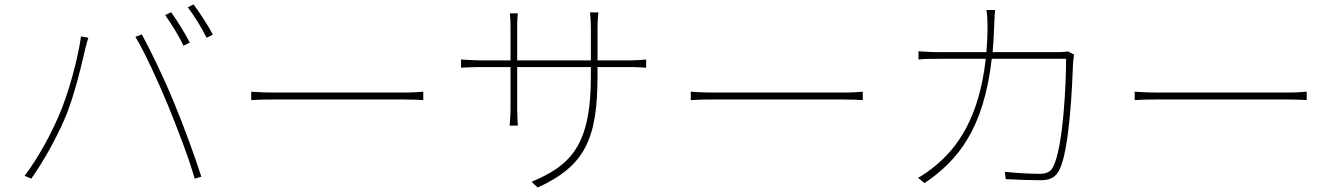

<svg xmlns="http://www.w3.org/2000/svg" viewBox="-20 -816 6020 865"><path d="M751 -761 724 -748C751 -711 788 -650 807 -610L835 -624C813 -668 776 -726 751 -761ZM852 -796 826 -783C855 -746 888 -691 911 -646L939 -660C919 -699 879 -760 852 -796ZM243 -290C209 -212 155 -109 91 -24L121 -11C181 -97 231 -189 269 -275C318 -387 352 -546 365 -600C370 -620 373 -630 378 -646L345 -652C331 -549 286 -386 243 -290ZM735 -346C778 -241 834 -96 857 -11L887 -20C861 -102 808 -249 763 -356C716 -471 656 -593 619 -661L590 -650C634 -577 693 -447 735 -346Z M1112 -403V-365C1137 -367 1176 -368 1230 -368C1261 -368 1730 -368 1790 -368C1837 -368 1870 -366 1887 -365V-403C1869 -401 1842 -399 1789 -399C1730 -399 1259 -399 1230 -399C1169 -399 1136 -401 1112 -403Z M2057 -548V-511C2057 -511 2112 -514 2149 -514H2280V-326C2280 -295 2276 -250 2276 -250H2313C2313 -250 2310 -297 2310 -326V-514H2642V-469C2642 -154 2545 -69 2375 3L2402 29C2617 -69 2672 -192 2672 -477V-514H2818C2854 -514 2891 -511 2891 -511V-548C2891 -548 2854 -544 2818 -544H2672V-689C2672 -727 2676 -760 2676 -760H2638C2638 -760 2642 -727 2642 -689V-544H2310V-702C2310 -731 2313 -756 2313 -756H2277C2279 -741 2280 -715 2280 -701V-544H2149C2114 -544 2057 -548 2057 -548Z M3092 -403V-365C3117 -367 3156 -368 3210 -368C3241 -368 3710 -368 3770 -368C3817 -368 3850 -366 3867 -365V-403C3849 -401 3822 -399 3769 -399C3710 -399 3239 -399 3210 -399C3149 -399 3116 -401 3092 -403Z M4819 -570 4792 -584C4782 -583 4769 -581 4741 -581H4452C4455 -618 4458 -657 4459 -698C4460 -722 4461 -749 4463 -771H4424C4428 -748 4429 -720 4429 -697C4429 -656 4427 -617 4424 -581H4216C4177 -581 4146 -583 4118 -585V-548C4147 -551 4172 -551 4217 -551H4421C4391 -282 4291 -147 4189 -65C4169 -49 4138 -26 4116 -15L4145 9C4297 -93 4412 -237 4448 -551H4783C4783 -445 4771 -153 4724 -63C4712 -39 4689 -33 4664 -33C4619 -33 4565 -36 4507 -42L4511 -9C4566 -6 4623 -4 4666 -4C4708 -4 4733 -14 4752 -49C4799 -139 4811 -441 4814 -525C4815 -540 4816 -552 4819 -570Z M5092 -403V-365C5117 -367 5156 -368 5210 -368C5241 -368 5710 -368 5770 -368C5817 -368 5850 -366 5867 -365V-403C5849 -401 5822 -399 5769 -399C5710 -399 5239 -399 5210 -399C5149 -399 5116 -401 5092 -403Z"/></svg>

Font: Noto Sans CJK SC Thin
Style: Regular
Weight: 100
Designer: Ryoko NISHIZUKA 西塚涼子 (kana, bopomofo & ideographs); Paul D. Hunt (Latin, Greek & Cyrillic); Sandoll Communications 산돌커뮤니
Foundry: Adobe
Version: Version 2.004;hotconv 1.0.118;makeotfexe 2.5.65603